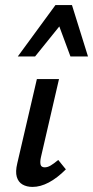

<svg xmlns="http://www.w3.org/2000/svg" viewBox="-20 -729 366 755"><path d="M108 6Q85 6 68.5 -3.5Q52 -13 46 -33.5Q40 -54 48 -87L125 -418H212L141 -111Q137 -93 139.5 -82Q142 -71 156 -71Q167 -71 179 -78Q191 -85 209 -100L239 -63Q205 -29 172 -11.5Q139 6 108 6ZM50 -507 198 -709H263L235 -652L118 -507ZM257 -507 204 -650 198 -709H263L326 -507Z"/></svg>

Font: Ysabeau Infant SemiBold
Style: Italic
Weight: 600
Italic angle: -12°
Designer: Christian Thalmann (Catharsis Fonts)
Version: Version 2.002; featfreeze: ss01,ss02,lnum